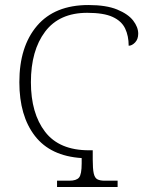

<svg xmlns="http://www.w3.org/2000/svg" viewBox="-20 -744 609 764"><path d="M207 0V-25H256Q284 -25 294.5 -37.5Q305 -50 305 -94V-115Q181 -123 119 -203Q57 -283 57 -417Q57 -559 127.5 -641.5Q198 -724 332 -724Q403 -724 446.5 -706Q490 -688 510 -662Q530 -636 530 -610Q530 -588 517.5 -575Q505 -562 492 -562Q492 -601 478 -630.5Q464 -660 428.5 -676.5Q393 -693 327 -693Q216 -693 159.5 -618Q103 -543 103 -417Q103 -293 159.5 -219.5Q216 -146 334 -146H349V-109Q349 -72 353 -54Q357 -36 367.5 -30.5Q378 -25 396 -25H448V0Z"/></svg>

Font: Noto Serif ExtraLight
Style: Regular
Weight: 200
Designer: Monotype Design Team
Foundry: Monotype Imaging Inc.
Version: Version 2.015; ttfautohint (v1.8.4.7-5d5b)